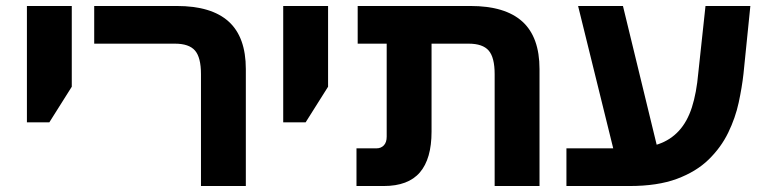

<svg xmlns="http://www.w3.org/2000/svg" viewBox="-20 -622 2554 642"><path d="M70 -213V-602H220V-332L145 -213Z M652 0V-374Q652 -430 632 -453Q612 -476 565 -476H295V-602H571Q687 -602 744.5 -550Q802 -498 802 -391V0Z M927 -213V-602H1077V-332L1002 -213Z M1634 0V-374Q1634 -430 1614 -453Q1594 -476 1547 -476H1176V-602H1553Q1669 -602 1726.5 -550Q1784 -498 1784 -391V0ZM1172 0V-126H1239Q1254 -126 1263.5 -136Q1273 -146 1273 -165V-558H1423V-182Q1423 -91 1384 -45.5Q1345 0 1263 0Z M1874 0V-126H2085Q2141 -126 2181.5 -140Q2222 -154 2250 -184.5Q2278 -215 2293.5 -263Q2309 -311 2315 -379L2339 -602H2489L2466 -375Q2461 -330 2450 -279Q2439 -228 2415 -178.5Q2391 -129 2349.5 -88.5Q2308 -48 2243.5 -24Q2179 0 2085 0ZM2045 -67 1913 -602H2063L2193 -67Z"/></svg>

Font: Noto Sans
Style: Bold
Weight: 700
Designer: Monotype Design Team
Foundry: Monotype Imaging Inc.
Version: Version 2.000;GOOG;noto-source:20170915:90ef993387c0; ttfaut